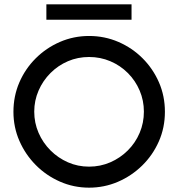

<svg xmlns="http://www.w3.org/2000/svg" viewBox="-20 -857 823 886"><path d="M391 9Q320 9 256.5 -19Q193 -47 145 -95.5Q97 -144 69.5 -207Q42 -270 42 -341Q42 -413 69 -476Q96 -539 144.5 -587.5Q193 -636 256.5 -663.5Q320 -691 391 -691Q463 -691 526.5 -663.5Q590 -636 638 -588Q686 -540 713.5 -477Q741 -414 741 -341Q741 -268 713 -204.5Q685 -141 636 -93Q587 -45 524 -18Q461 9 391 9ZM391 -88Q443 -88 489 -108Q535 -128 570 -163Q605 -198 624.5 -244Q644 -290 644 -342Q644 -393 624.5 -439Q605 -485 570 -520Q535 -555 489 -574.5Q443 -594 391 -594Q339 -594 293.5 -574.5Q248 -555 213 -520Q178 -485 158 -439Q138 -393 138 -342Q138 -290 158 -244Q178 -198 213 -163Q248 -128 293.5 -108Q339 -88 391 -88ZM194 -766V-837H587V-766Z"/></svg>

Font: Teachers Medium
Style: Regular
Weight: 500
Designer: Alfredo Marco Pradil, Chank Diesel
Version: Version 1.001